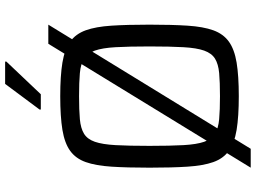

<svg xmlns="http://www.w3.org/2000/svg" viewBox="-146 -808 1008 757"><g transform="rotate(-90 358.5 -429.0)"><path d="M76.4 55 564.9 -743H640.3L150.9 55ZM358.1 8Q277.8 8 225.4 -0.6Q173 -9.3 142.7 -31.2Q112.4 -53.1 98.4 -92.6Q84.4 -132.2 80.4 -193.8Q76.4 -255.4 76.4 -344Q76.4 -432.6 80.4 -494.2Q84.4 -555.8 98.4 -595.4Q112.4 -634.9 142.7 -656.8Q173 -678.7 225.4 -687.4Q277.8 -696 358.1 -696Q438.4 -696 490.8 -687.4Q543.2 -678.7 573.5 -656.8Q603.8 -634.9 618.1 -595.4Q632.3 -555.8 636.3 -494.2Q640.3 -432.6 640.3 -344Q640.3 -255.4 636.3 -193.8Q632.3 -132.2 618.1 -92.6Q603.8 -53.1 573.5 -31.2Q543.2 -9.3 490.8 -0.6Q438.4 8 358.1 8ZM358.1 -66.2Q413.3 -66.2 449.3 -69.4Q485.2 -72.7 506.3 -85.8Q527.4 -98.9 538 -128.5Q548.5 -158.2 551.4 -210.1Q554.4 -262 554.4 -344Q554.4 -426 551.4 -477.9Q548.5 -529.8 538 -559.5Q527.4 -589.1 506.3 -602.2Q485.2 -615.3 449.3 -618.6Q413.3 -621.8 358.1 -621.8Q303.4 -621.8 267.5 -618.6Q231.6 -615.3 210.2 -602.2Q188.8 -589.1 178.5 -559.5Q168.2 -529.8 165.3 -477.9Q162.4 -426 162.4 -344Q162.4 -262 165.3 -210.1Q168.2 -158.2 178.5 -128.5Q188.8 -98.9 210.2 -85.8Q231.6 -72.7 267.5 -69.4Q303.4 -66.2 358.1 -66.2ZM305.7 -772.6V-777.6L406.7 -913.3H494.6V-908.3L365.9 -772.6Z"/></g></svg>

Font: Saira Thin
Style: Regular
Weight: 100
Designer: Hector Gatti with collaboration of the Omnibus-Type team
Foundry: Omnibus-Type
Version: Version 1.101